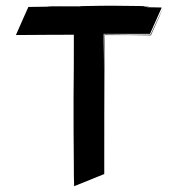

<svg xmlns="http://www.w3.org/2000/svg" viewBox="-20 -622 617 663"><path d="M525 -556 500 -502C450 -502 392 -502 340 -503C339 -365 339 -362 339 -421C340 -532 340 -528 338 -415V-505H498L538 -595H537C546 -597 514 -596 488 -597C484 -597 492 -598 496 -599C476 -599 475 -599 483 -600H474L479 -601C430 -601 375 -603 327 -602C291 -602 308 -601 265 -601C257 -601 258 -600 255 -600C220 -600 143 -601 145 -599C116 -599 112 -598 78 -598C66 -571 51 -538 35 -501C158 -502 192 -502 235 -502C235 -418 235 -361 234 -285C234 -209 234 -132 235 -45C235 -23 235 -1 236 21L340 -21C340 -190 340 -243 341 -501C405 -501 459 -501 501 -500C537 -580 529 -561 542 -593Z"/></svg>

Font: HIVNotRetro
Style: Regular
Weight: 400
Designer: Feorag
Foundry: Feorag
Version: Version 1.000;PS 001.000;hotconv 1.0.88;makeotf.lib2.5.64775